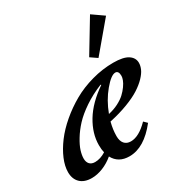

<svg xmlns="http://www.w3.org/2000/svg" viewBox="-180 -869 958 1009"><g transform="rotate(-30 299.0 -364.0)"><path d="M432.6 -518.1 392.1 -545.9 508.8 -739.3 578.1 -690.9ZM87.9 11.2Q43 11.2 18.3 -12.7Q-6.3 -36.6 -6.3 -78.1Q-6.3 -114.3 11.5 -156.5Q29.3 -198.7 60.8 -240.7Q92.3 -282.7 138.4 -322Q184.6 -361.3 237.8 -391.6Q291 -421.9 356.2 -439.9Q421.4 -458 486.8 -458Q547.4 -458 575.7 -439.5Q604 -420.9 604 -390.1Q604 -372.6 595.5 -353Q586.9 -333.5 565.7 -311.3Q544.4 -289.1 512.9 -268.8Q481.4 -248.5 431.6 -229.5Q381.8 -210.4 320.3 -197.3Q309.1 -153.3 309.1 -114.7Q309.1 -85.4 322.8 -69.3Q336.4 -53.2 361.8 -53.2Q411.1 -53.2 468.3 -111.8L487.8 -92.8Q406.2 11.2 316.4 11.2Q249.5 11.2 221.2 -42.5Q190.9 -17.1 155.8 -2.9Q120.6 11.2 87.9 11.2ZM470.2 -407.7Q444.8 -407.7 401.9 -356.4Q358.9 -305.2 333 -235.8Q365.2 -242.7 392.6 -256.6Q419.9 -270.5 437.3 -286.6Q454.6 -302.7 467 -320.3Q479.5 -337.9 484.9 -352.3Q490.2 -366.7 490.2 -376.5Q490.2 -407.7 470.2 -407.7ZM100.6 -99.1Q100.6 -77.6 111.8 -65.4Q123 -53.2 144.5 -53.2Q176.3 -53.2 210 -74.2Q205.1 -93.8 205.1 -120.1Q205.1 -190.4 247.3 -260.3Q289.6 -330.1 374.5 -388.2L371.6 -391.1Q312.5 -367.2 264.4 -334.7Q216.3 -302.2 186.8 -270.3Q157.2 -238.3 137 -204.8Q116.7 -171.4 108.6 -145.5Q100.6 -119.6 100.6 -99.1Z"/></g></svg>

Font: Elstob 8pt
Style: Bold Italic
Weight: 700
Italic angle: -20°
Designer: Peter S. Baker
Version: Version 1.015